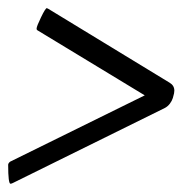

<svg xmlns="http://www.w3.org/2000/svg" viewBox="-27 -440 484 475"><path d="M331.1 -204.1 65.4 -365.2Q63.5 -366.2 63.5 -369.1Q63.5 -374.5 74.5 -397.2Q85.4 -419.9 88.9 -419.9L92.8 -418L392.6 -235.4Q404.3 -228.5 404.3 -215.8Q404.3 -213.4 403.6 -209Q402.8 -204.6 400.6 -197.5Q398.4 -190.4 393.3 -183.6Q388.2 -176.8 380.9 -172.9L4.9 12.7Q1 14.6 -1 14.6Q-6.8 14.6 -6.8 -32.2Q-6.8 -34.2 -5.6 -36.1Q-4.4 -38.1 -2.9 -39.1L-2 -40Z"/></svg>

Font: Crimson
Style: Italic
Weight: 400
Italic angle: -11°
Version: Version 0.8